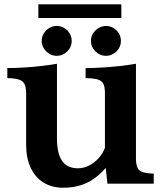

<svg xmlns="http://www.w3.org/2000/svg" viewBox="-20 -858 760 897"><path d="M159.2 -837.9H546.9V-773.9H159.2ZM245.1 -736.8Q264.2 -736.8 280 -727.3Q295.9 -717.8 305.4 -701.9Q314.9 -686 314.9 -667Q314.9 -647.9 305.4 -632.1Q295.9 -616.2 280 -606.7Q264.2 -597.2 245.1 -597.2Q226.1 -597.2 210.2 -606.7Q194.3 -616.2 184.6 -632.1Q174.8 -647.9 174.8 -667Q174.8 -686 184.6 -701.9Q194.3 -717.8 210.2 -727.3Q226.1 -736.8 245.1 -736.8ZM475.1 -736.8Q494.1 -736.8 510 -727.3Q525.9 -717.8 535.4 -701.9Q544.9 -686 544.9 -667Q544.9 -647.9 535.4 -632.1Q525.9 -616.2 510 -606.7Q494.1 -597.2 475.1 -597.2Q456.1 -597.2 440.2 -606.7Q424.3 -616.2 414.6 -632.1Q404.8 -647.9 404.8 -667Q404.8 -686 414.6 -701.7Q424.3 -717.3 440.2 -726.8Q456.1 -736.3 475.1 -736.8ZM474.1 -73.2Q430.7 -24.4 383.5 -2.7Q336.4 19 274.9 19Q221.7 19 182.9 -5.4Q144 -29.8 123 -75Q102.1 -120.1 102.1 -182.1V-409.2Q103 -443.4 96.4 -460.9Q89.8 -478.5 70.8 -485.4Q51.8 -492.2 14.2 -493.2V-540Q50.3 -540 91.1 -542.5Q131.8 -544.9 172.1 -549.6Q212.4 -554.2 246.1 -560.1V-211.9Q246.1 -141.1 270 -106.4Q293.9 -71.8 344.2 -71.8Q370.1 -71.8 394.8 -84Q419.4 -96.2 439.5 -117.7Q459.5 -139.2 470.2 -167V-407.2Q471.2 -434.1 468 -450.7Q464.8 -467.3 455.3 -476.3Q445.8 -485.4 427.7 -489Q409.7 -492.7 379.9 -493.2V-540Q416 -540 457.5 -542.5Q499 -544.9 540 -549.6Q581.1 -554.2 615.2 -560.1V-131.8Q614.3 -97.7 620.1 -79.6Q626 -61.5 644.3 -54.7Q662.6 -47.9 698.2 -46.9V0H481.9Z"/></svg>

Font: BIZ UDPMincho
Style: Bold
Weight: 700
Designer: TypeBank Co., Ltd.
Foundry: Morisawa Inc.
Version: Version 1.06